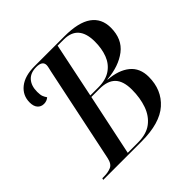

<svg xmlns="http://www.w3.org/2000/svg" viewBox="-177 -888 1063 1063"><g transform="rotate(-45 354.5 -357.0)"><path d="M54 0 57 -10H71Q102 -10 125.5 -20Q149 -30 157 -70L274 -629Q277 -642 279.5 -653Q282 -664 282 -671Q282 -704 234 -704Q188 -704 164 -677Q140 -650 140 -603Q140 -579 145 -566.5Q150 -554 158 -543Q142 -529 120 -529Q97 -529 83 -545Q69 -561 69 -591Q69 -646 111.5 -680Q154 -714 230 -714H465Q574 -714 627 -676Q680 -638 680 -566Q680 -477 620 -431Q560 -385 464 -377V-375Q544 -369 590 -331.5Q636 -294 636 -225Q636 -123 567 -61.5Q498 0 354 0ZM397 -381Q456 -381 493 -406.5Q530 -432 546.5 -475.5Q563 -519 563 -574Q563 -704 449 -704H401L334 -381ZM336 -10Q403 -10 443 -40.5Q483 -71 501.5 -123.5Q520 -176 520 -241Q520 -308 489.5 -339.5Q459 -371 396 -371H332L256 -10Z"/></g></svg>

Font: Noto Serif Display SemiCondensed Medium
Style: Italic
Weight: 500
Width: 4
Italic angle: -12°
Designer: Monotype Design Team
Foundry: Monotype Imaging Inc.
Version: Version 2.009